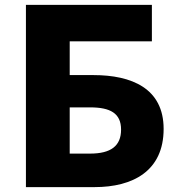

<svg xmlns="http://www.w3.org/2000/svg" viewBox="-20 -765 730 785"><path d="M86 0H367C522 0 649 -65 649 -238C649 -404 518 -458 362 -458H265V-596H601V-745H86ZM265 -137V-326H348C431 -326 475 -302 475 -235C475 -168 433 -137 348 -137Z"/></svg>

Font: Noto Sans KR Black
Style: Regular
Weight: 900
Designer: Ryoko NISHIZUKA 西塚涼子 (kana, bopomofo & ideographs); Paul D. Hunt (Latin, Greek & Cyrillic); Sandoll Communications 산돌커뮤니
Foundry: Adobe
Version: Version 2.004;hotconv 1.0.118;makeotfexe 2.5.65603